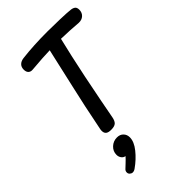

<svg xmlns="http://www.w3.org/2000/svg" viewBox="-288 -796 1184 1184"><g transform="rotate(-45 304.0 -203.5)"><path d="M608 -653Q608 -628 591.5 -612.5Q575 -597 548 -598Q478 -604 401 -606Q374 -496 341 -337Q300 -134 283 -40Q278 -13 265.5 -1.5Q253 10 223 10Q199 10 188 1Q177 -8 177 -27Q177 -37 180 -49Q214 -221 241 -336L291 -557L302 -605Q248 -604 144 -595Q126 -593 115 -603Q104 -613 104 -634Q104 -656 117 -669Q130 -682 153 -685Q252 -697 373 -697Q422 -697 483.5 -695Q545 -693 570 -690Q588 -688 598 -680Q608 -672 608 -653ZM272 124Q272 162 237.5 205Q203 248 156 281Q144 290 132 290Q122 290 113.5 282.5Q105 275 105 264Q105 252 113 244Q119 238 138.5 220Q158 202 171 187Q156 185 146.5 172Q137 159 137 142Q137 111 160 89.5Q183 68 215 68Q241 68 256.5 84Q272 100 272 124Z"/></g></svg>

Font: Mali Medium
Style: Italic
Weight: 500
Italic angle: -10°
Version: Version 1.000; ttfautohint (v1.6)